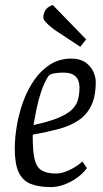

<svg xmlns="http://www.w3.org/2000/svg" viewBox="-20 -751 420 780"><path d="M186 9Q136 9 103.5 -4.5Q71 -18 55.5 -52Q40 -86 40 -147Q40 -191 48.5 -241Q57 -291 74.5 -339Q92 -387 119.5 -426.5Q147 -466 184.5 -489.5Q222 -513 270 -513Q305 -513 327 -497.5Q349 -482 359 -460Q369 -438 369 -418Q369 -359 350.5 -321.5Q332 -284 298 -261.5Q264 -239 217 -226.5Q170 -214 113 -204V-195Q113 -137 120.5 -104.5Q128 -72 149 -59Q170 -46 208 -46Q231 -46 260.5 -59.5Q290 -73 315 -95L333 -68Q317 -46 292.5 -28.5Q268 -11 240.5 -1Q213 9 186 9ZM116 -243Q181 -257 218.5 -273Q256 -289 274 -307.5Q292 -326 297.5 -348.5Q303 -371 303 -397Q303 -408 299 -421.5Q295 -435 281 -445.5Q267 -456 236 -456Q214 -456 197.5 -452.5Q181 -449 176 -441Q159 -414 147 -378Q135 -342 128 -306.5Q121 -271 116 -243ZM306 -561 203 -629Q196 -634 185 -643Q174 -652 165 -662Q156 -672 156 -681Q156 -692 162.5 -706.5Q169 -721 194 -731L330 -591Z"/></svg>

Font: Faustina Light Light
Style: Italic
Weight: 300
Italic angle: -8°
Version: Version 1.200